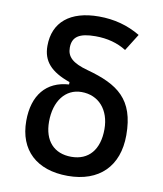

<svg xmlns="http://www.w3.org/2000/svg" viewBox="-84 -810 754 889"><g transform="rotate(10 293.0 -366.0)"><path d="M294.4 9.8C441.9 9.8 529.3 -76.2 529.3 -222.7C529.3 -391.6 447.3 -448.2 300.8 -488.3C227.1 -508.3 201.2 -534.2 201.2 -576.7C201.2 -627.9 233.4 -649.4 309.6 -649.4C365.7 -649.4 414.1 -636.2 455.1 -610.4L504.9 -689.9C445.8 -725.1 381.3 -742.2 309.6 -742.2C174.8 -742.2 97.7 -678.7 97.7 -566.9C97.7 -495.6 136.7 -451.2 227.5 -419.4V-408.2C121.6 -401.4 61.5 -328.6 61.5 -208C61.5 -70.8 147.9 9.8 294.4 9.8ZM295.4 -80.1C213.9 -80.1 166 -132.8 166 -222.7C166 -319.8 215.8 -383.8 291 -383.8C371.6 -383.8 424.8 -323.7 424.8 -232.4C424.8 -136.2 377 -80.1 295.4 -80.1Z"/></g></svg>

Font: CaskaydiaCove Nerd Font
Style: Regular
Weight: 400
Designer: Aaron Bell
Foundry: Saja Typeworks
Version: Version 2111.1;Nerd Fonts 2.3.3